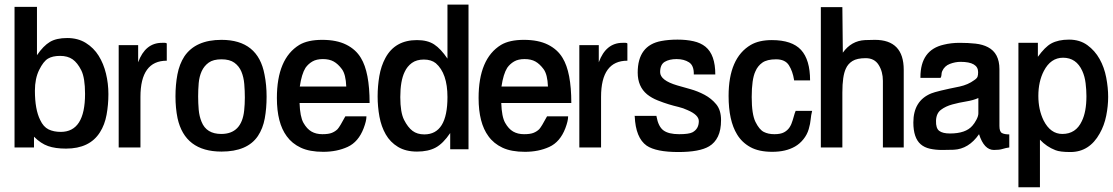

<svg xmlns="http://www.w3.org/2000/svg" viewBox="-20 -629 4747 819"><path d="M406.2 -64.5Q362.3 4.9 261.7 4.9Q215.8 4.9 185.1 -5.9Q154.3 -16.6 125 -45.9V0H42V-599.6H137.7V-393.6Q165 -433.6 192.9 -450.2Q220.7 -466.8 266.6 -466.8Q312.5 -466.8 346.2 -445.8Q379.9 -424.8 400.9 -391.1Q421.9 -357.4 432.1 -314.9Q442.4 -272.5 442.4 -227.5Q442.4 -182.6 434.6 -139.6Q426.8 -96.7 406.2 -64.5ZM239.3 -66.4Q342.8 -66.4 342.8 -228.5Q342.8 -296.9 326.7 -329.1Q310.5 -361.3 289.6 -376Q268.6 -390.6 236.3 -390.6Q204.1 -390.6 184.6 -378.9Q165 -367.2 147 -330.6Q128.9 -293.9 128.9 -242.2Q128.9 -162.1 151.4 -117.2Q165 -87.9 187 -77.1Q209 -66.4 239.3 -66.4Z M670.9 -446.3H683.6Q689.5 -446.3 691.4 -443.4V-370.1Q579.1 -370.1 579.1 -215.8V0H486.3V-436.5H569.3V-363.3Q599.6 -446.3 670.9 -446.3Z M1108.4 -310.5Q1117.2 -266.6 1117.2 -216.8Q1117.2 -167 1109.4 -124Q1101.6 -81.1 1080.1 -48.8Q1035.2 17.6 924.8 17.6Q768.6 17.6 737.3 -125Q728.5 -168 728.5 -217.8Q728.5 -267.6 736.8 -311.5Q745.1 -355.5 766.6 -388.7Q814.5 -459 924.8 -459Q1081.1 -459 1108.4 -310.5ZM839.8 -109.4Q860.4 -57.6 923.8 -57.6Q1010.7 -57.6 1021.5 -157.2Q1024.4 -184.6 1024.4 -212.9Q1024.4 -241.2 1022 -270.5Q1019.5 -299.8 1009.8 -323.2Q1000 -346.7 980 -361.3Q960 -376 924.8 -376Q889.6 -376 870.1 -361.8Q850.6 -347.7 840.3 -325.2Q830.1 -302.7 827.6 -274.4Q825.2 -246.1 825.2 -217.8Q825.2 -189.5 827.6 -161.1Q830.1 -132.8 839.8 -109.4Z M1556.6 -189.5H1257.8Q1259.8 -130.9 1274.4 -105Q1289.1 -79.1 1308.6 -67.9Q1328.1 -56.6 1355 -56.6Q1381.8 -56.6 1396 -62.5Q1410.2 -68.4 1419.9 -78.1Q1429.7 -88.9 1453.1 -132.8H1543V-130.9Q1543 -113.3 1531.2 -82Q1508.8 -23.4 1462.9 -2.4Q1417 18.6 1358.9 18.6Q1300.8 18.6 1263.2 1Q1225.6 -16.6 1203.1 -47.9Q1161.1 -104.5 1161.1 -210.9Q1161.1 -378.9 1256.8 -437.5Q1293 -459 1354.5 -459Q1416 -459 1457 -438.5Q1498 -418 1519.5 -381.8Q1556.6 -321.3 1556.6 -189.5ZM1258.8 -259.8H1457Q1455.1 -311.5 1438.5 -334Q1421.9 -356.4 1403.3 -366.7Q1384.8 -377 1357.4 -377Q1330.1 -377 1312.5 -366.7Q1294.9 -356.4 1283.2 -339.8Q1266.6 -313.5 1258.8 -259.8Z M1888.7 -378.9V-609.4H1978.5V7.8H1900.4V-61.5Q1870.1 -16.6 1838.4 0.5Q1806.6 17.6 1758.8 17.6Q1710.9 17.6 1677.7 -2.4Q1644.5 -22.5 1625.5 -55.7Q1606.4 -88.9 1598.6 -131.3Q1590.8 -173.8 1590.8 -217.8Q1590.8 -261.7 1598.1 -304.7Q1605.5 -347.7 1624 -381.8Q1665 -458 1758.8 -458Q1803.7 -458 1832 -439.5Q1860.4 -420.9 1888.7 -378.9ZM1790 -55.7Q1888.7 -55.7 1888.7 -214.8Q1888.7 -316.4 1838.9 -359.4Q1819.3 -375 1788.1 -375Q1756.8 -375 1736.8 -360.4Q1716.8 -345.7 1706.1 -322.3Q1687.5 -284.2 1687.5 -214.8Q1687.5 -149.4 1703.6 -117.7Q1719.7 -85.9 1739.7 -70.8Q1759.8 -55.7 1790 -55.7Z M2417 -189.5H2118.2Q2120.1 -130.9 2134.8 -105Q2149.4 -79.1 2168.9 -67.9Q2188.5 -56.6 2215.3 -56.6Q2242.2 -56.6 2256.3 -62.5Q2270.5 -68.4 2280.3 -78.1Q2290 -88.9 2313.5 -132.8H2403.3V-130.9Q2403.3 -113.3 2391.6 -82Q2369.1 -23.4 2323.2 -2.4Q2277.3 18.6 2219.2 18.6Q2161.1 18.6 2123.5 1Q2085.9 -16.6 2063.5 -47.9Q2021.5 -104.5 2021.5 -210.9Q2021.5 -378.9 2117.2 -437.5Q2153.3 -459 2214.8 -459Q2276.4 -459 2317.4 -438.5Q2358.4 -418 2379.9 -381.8Q2417 -321.3 2417 -189.5ZM2119.1 -259.8H2317.4Q2315.4 -311.5 2298.8 -334Q2282.2 -356.4 2263.7 -366.7Q2245.1 -377 2217.8 -377Q2190.4 -377 2172.9 -366.7Q2155.3 -356.4 2143.6 -339.8Q2127 -313.5 2119.1 -259.8Z M2635.7 -446.3H2648.4Q2654.3 -446.3 2656.2 -443.4V-370.1Q2543.9 -370.1 2543.9 -215.8V0H2451.2V-436.5H2534.2V-363.3Q2564.5 -446.3 2635.7 -446.3Z M3004.9 -4.9Q2963.9 19.5 2874 19.5Q2778.3 19.5 2738.3 -7.8Q2691.4 -41 2687.5 -132.8L2686.5 -134.8H2780.3V-132.8Q2788.1 -88.9 2810.1 -72.8Q2832 -56.6 2877 -56.6Q2918 -56.6 2933.6 -64.5Q2960.9 -79.1 2960.9 -112.3Q2960.9 -138.7 2913.1 -159.2Q2894.5 -168 2874 -172.9Q2853.5 -177.7 2832.5 -184.1Q2811.5 -190.4 2785.6 -200.7Q2759.8 -210.9 2740.2 -226.6Q2700.2 -259.8 2700.2 -319.3Q2700.2 -435.5 2800.8 -454.1Q2832 -460 2870.1 -460Q2908.2 -460 2938.5 -453.1Q2968.8 -446.3 2989.3 -429.7Q3031.2 -395.5 3031.2 -311.5H2939.5Q2940.4 -349.6 2918.9 -363.3Q2897.5 -377 2866.2 -377Q2835 -377 2815.4 -365.2Q2795.9 -353.5 2795.9 -321.3Q2795.9 -286.1 2869.1 -264.6Q2892.6 -257.8 2924.3 -249Q2956.1 -240.2 2985.4 -224.6Q3014.6 -209 3035.2 -184.1Q3055.7 -159.2 3055.7 -116.7Q3055.7 -74.2 3042.5 -46.9Q3029.3 -19.5 3004.9 -4.9Z M3374 -156.2H3444.3Q3439.5 -137.7 3438 -119.6Q3436.5 -101.6 3429.7 -78.1Q3422.9 -54.7 3407.2 -35.2Q3391.6 -15.6 3371.1 -3.9Q3332 18.6 3274.4 18.6Q3216.8 18.6 3180.7 -1.5Q3144.5 -21.5 3124 -55.7Q3087.9 -114.3 3087.9 -219.7Q3087.9 -381.8 3182.6 -437.5Q3217.8 -458 3272.5 -458Q3358.4 -458 3397 -416Q3435.5 -374 3435.5 -286.1H3367.2V-288.1Q3361.3 -325.2 3345.2 -350.6Q3329.1 -376 3290.5 -376Q3252 -376 3231.9 -361.8Q3211.9 -347.7 3202.1 -324.2Q3186.5 -291 3186.5 -214.8Q3186.5 -141.6 3202.6 -108.9Q3218.8 -76.2 3237.8 -66.4Q3256.8 -56.6 3283.2 -56.6Q3309.6 -56.6 3324.2 -64.5Q3338.9 -72.3 3347.7 -85.4Q3356.4 -98.6 3361.3 -116.2Q3372.1 -154.3 3374 -156.2Z M3835 -331.1V0H3746.1V-284.2Q3746.1 -323.2 3728 -352.1Q3710 -380.9 3672.9 -380.9Q3635.7 -380.9 3616.2 -368.7Q3596.7 -356.4 3587.9 -335.9Q3573.2 -304.7 3573.2 -234.4V0H3481.4V-598.6H3573.2L3575.2 -404.3Q3611.3 -455.1 3669.9 -458Q3689.5 -459 3711.9 -459Q3835 -459 3835 -331.1Z M4152.3 -321.3Q4152.3 -365.2 4077.1 -365.2Q4054.7 -365.2 4031.7 -356.4Q4008.8 -347.7 3999 -325.2Q3996.1 -318.4 3996.1 -311Q3996.1 -303.7 3992.2 -296.9H3906.2V-299.8Q3906.2 -416 4005.9 -438.5Q4037.1 -446.3 4073.7 -446.3Q4110.4 -446.3 4141.1 -442.9Q4171.9 -439.5 4194.3 -427.7Q4243.2 -402.3 4243.2 -334V-91.8Q4243.2 -67.4 4253.9 -61.5Q4264.6 -55.7 4285.2 -55.7V0Q4270.5 2 4256.8 6.3Q4243.2 10.7 4219.7 10.7Q4177.7 10.7 4156.2 -56.6Q4112.3 6.8 4047.9 9.8Q4027.3 10.7 3999 10.7Q3970.7 10.7 3946.8 5.4Q3922.9 0 3907.2 -13.7Q3876 -41 3876 -106.4Q3876 -199.2 3952.1 -230.5Q3975.6 -240.2 4073.2 -259.8Q4109.4 -267.6 4135.7 -287.1Q4147.5 -294.9 4149.9 -302.2Q4152.3 -309.6 4152.3 -321.3ZM4153.3 -145.5V-210.9Q4131.8 -201.2 4101.6 -196.3Q4071.3 -191.4 4042.5 -183.6Q4013.7 -175.8 3993.7 -160.6Q3973.6 -145.5 3972.7 -113.8Q3971.7 -82 3986.3 -70.8Q4001 -59.6 4032.2 -59.6Q4099.6 -59.6 4127.9 -92.8Q4136.7 -102.5 4145 -118.2Q4153.3 -133.8 4153.3 -145.5Z M4670.9 -59.6Q4627 19.5 4545.9 19.5Q4502 19.5 4482.4 11.7Q4444.3 -2.9 4416 -33.2V169.9H4324.2V-446.3H4407.2V-386.7Q4437.5 -428.7 4463.9 -443.4Q4494.1 -460 4540 -460Q4585.9 -460 4618.2 -436.5Q4650.4 -413.1 4670.4 -377.4Q4690.4 -341.8 4698.7 -298.3Q4707 -254.9 4707 -215.8Q4707 -176.8 4698.7 -135.3Q4690.4 -93.8 4670.9 -59.6ZM4614.3 -218.8Q4614.3 -245.1 4610.8 -273.9Q4607.4 -302.7 4596.7 -326.2Q4571.3 -382.8 4514.6 -382.8Q4461.9 -382.8 4432.6 -326.2Q4409.2 -281.2 4409.2 -219.7Q4409.2 -161.1 4431.6 -115.2Q4460.9 -57.6 4511.7 -57.6Q4569.3 -57.6 4594.7 -112.3Q4614.3 -152.3 4614.3 -218.8Z"/></svg>

Font: RIT TN Joy
Style: Extra Bold
Weight: 800
Designer: Hussain K H
Foundry: Rachana Institute of Typography
Version: 1.6.2